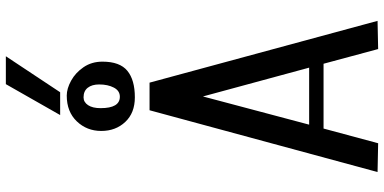

<svg xmlns="http://www.w3.org/2000/svg" viewBox="-340 -940 1281 640"><g transform="rotate(-90 300.0 -619.5)"><path d="M433 -1240H340L237 -1059H313ZM302 -1037Q248 -1037 216 -1003.5Q184 -970 184 -922Q184 -874 214 -842Q244 -810 296 -810Q354 -810 384.5 -835Q415 -860 415 -918Q415 -954 396.5 -981Q378 -1008 351.5 -1022.5Q325 -1037 302 -1037ZM339 -929Q339 -900 328.5 -880Q318 -860 298 -860Q260 -860 260 -924Q260 -951 270 -966Q280 -981 296 -981Q317 -981 328 -967Q339 -953 339 -929ZM551 -1 345 -761H253L47 -1L143 1L192 -181H408L457 1ZM299 -583 395 -229H205Z"/></g></svg>

Font: LXGW Marker Gothic
Style: Regular
Weight: 400
Version: Version 1.001